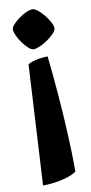

<svg xmlns="http://www.w3.org/2000/svg" viewBox="-89 -542 407 857"><g transform="rotate(-10 114.0 -113.5)"><path d="M99 -328Q89 -328 76 -339.5Q63 -351 50.5 -368Q38 -385 30 -402.5Q22 -420 22 -431Q22 -440 33 -452.5Q44 -465 61 -477.5Q78 -490 95 -497.5Q112 -505 124 -505Q133 -505 147 -494Q161 -483 174.5 -466.5Q188 -450 197 -433Q206 -416 206 -405Q206 -395 194 -382Q182 -369 164 -356.5Q146 -344 128 -336Q110 -328 99 -328ZM34 278 64 -265Q71 -272 96 -278.5Q121 -285 154 -286Q163 -206 170.5 -113.5Q178 -21 182.5 71Q187 163 187 242Q167 257 123.5 267.5Q80 278 34 278Z"/></g></svg>

Font: Texturina 72pt ExtraBold
Style: Regular
Weight: 800
Designer: Guillermo Torres Carreño
Foundry: Omnibus-Type
Version: Version 1.002; ttfautohint (v1.8.3)